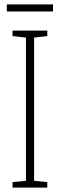

<svg xmlns="http://www.w3.org/2000/svg" viewBox="-20 -853 272 873"><path d="M221 -833H11V-801H221ZM195 0V-25L135 -31V-682L195 -689V-714H37V-689L98 -682V-31L37 -25V0Z"/></svg>

Font: Noto Sans Telugu ExtraCondensed ExtraLight
Style: Regular
Weight: 200
Width: 2
Designer: Jelle Bosma - Monotype Design Team
Foundry: Monotype Imaging Inc.
Version: Version 2.005